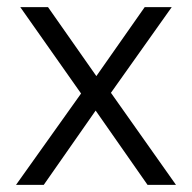

<svg xmlns="http://www.w3.org/2000/svg" viewBox="-20 -520 540 540"><path d="M249 -209 103 0H25L208 -257L37 -500H115L251 -306L387 -500H463L292 -259L475 0H395Z"/></svg>

Font: PT Root UI Web
Style: Regular
Weight: 400
Designer: Vitaly Kuzmin
Foundry: ParaType Ltd.
Version: Version 1.000W